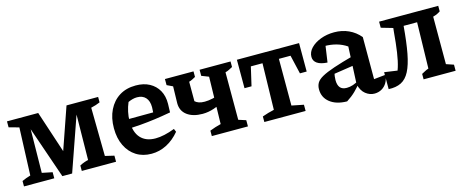

<svg xmlns="http://www.w3.org/2000/svg" viewBox="-34 -946 3385 1402"><g transform="rotate(-15 1658.5 -245.0)"><path d="M650 -62 718 -46V0H459V-41Q475 -50 495 -57Q515 -64 524 -65L529 -455L544 -452L386 0H312L161 -438L178 -441L173 -62L251 -46V0H22V-41Q39 -49 54.5 -54.5Q70 -60 87 -65L101 -425L25 -446V-491H261L380 -130L350 -131L475 -491H714V-450Q697 -443 682 -438Q667 -433 645 -428Z M985 11Q919 11 870 -20Q821 -51 793.5 -107.5Q766 -164 766 -240Q766 -318 795 -377Q824 -436 876 -468.5Q928 -501 1000 -501Q1060 -501 1103.5 -477.5Q1147 -454 1171 -411.5Q1195 -369 1194 -310L1192 -246Q1126 -234 1070.5 -226.5Q1015 -219 961 -214.5Q907 -210 846 -207L847 -277L1073 -278L1075 -317Q1075 -364 1052 -389.5Q1029 -415 987 -415Q970 -415 953 -410.5Q936 -406 919 -398Q905 -365 897.5 -330Q890 -295 890 -261Q890 -177 929.5 -133.5Q969 -90 1042 -90Q1105 -90 1188 -122L1198 -98Q1154 -45 1099.5 -17Q1045 11 985 11Z M1442 0V-41Q1462 -49 1484 -56Q1506 -63 1527 -68L1535 -424L1481 -445V-491H1715V-449Q1701 -442 1689 -435.5Q1677 -429 1659 -424V-65L1715 -47V0ZM1420 -174Q1347 -174 1303.5 -206.5Q1260 -239 1260 -297L1263 -424L1219 -445V-491H1435V-449Q1424 -443 1411.5 -436.5Q1399 -430 1385 -426V-279Q1397 -268 1414.5 -262Q1432 -256 1458 -256Q1516 -256 1593 -287L1592 -229Q1551 -204 1507.5 -189Q1464 -174 1420 -174Z M2233 -491V-276H2182L2149 -418H2061V-65L2151 -47V0H1839V-42Q1861 -50 1883.5 -56.5Q1906 -63 1929 -68L1937 -418H1849L1816 -276H1763V-491Z M2671 8Q2635 8 2604 -16.5Q2573 -41 2561 -92L2574 -374Q2504 -422 2404 -422Q2388 -422 2372 -420Q2356 -418 2342 -415L2419 -452L2397 -300Q2346 -303 2320 -321Q2294 -339 2294 -370Q2294 -406 2322 -435.5Q2350 -465 2397 -483Q2444 -501 2500 -501Q2559 -501 2608.5 -478.5Q2658 -456 2694 -413V-95L2781 -104Q2780 -71 2765 -45.5Q2750 -20 2725.5 -6Q2701 8 2671 8ZM2462 11Q2381 10 2333.5 -27.5Q2286 -65 2286 -127Q2286 -154 2298 -175Q2310 -196 2343 -214.5Q2376 -233 2436.5 -253.5Q2497 -274 2593 -300V-233L2388 -202L2429 -220Q2424 -205 2422 -190Q2420 -175 2420 -161Q2420 -123 2436 -104Q2452 -85 2486 -85Q2509 -85 2533.5 -93Q2558 -101 2585 -118V-105Q2559 -70 2529.5 -41.5Q2500 -13 2462 11Z M2778 3V-125L2903 -107L2850 -62Q2869 -87 2883 -131.5Q2897 -176 2906.5 -240.5Q2916 -305 2923 -390L2933 -481L2983 -403L2838 -445V-491H3285V-449Q3275 -442 3261.5 -435.5Q3248 -429 3229 -424V-65L3285 -46V0H3043V-41Q3058 -49 3070 -55.5Q3082 -62 3097 -67L3105 -415H3003Q2993 -293 2977.5 -211.5Q2962 -130 2937 -81.5Q2912 -33 2873 -13.5Q2834 6 2778 3Z"/></g></svg>

Font: Piazzolla 24pt
Style: Bold
Weight: 700
Designer: Juan Pablo del Peral
Foundry: Huerta Tipografica
Version: Version 2.005